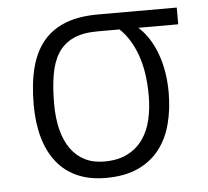

<svg xmlns="http://www.w3.org/2000/svg" viewBox="-44 -558 672 619"><g transform="rotate(-5 292.5 -248.5)"><path d="M549.8 -512.2V-458H420.9Q459 -423.3 479.5 -366.9Q500 -310.5 500 -242.2Q500 -188 487.8 -140.9Q475.6 -93.8 448.7 -59.1Q421.9 -24.4 378.9 -4.6Q335.9 15.1 274.9 15.1Q221.7 15.1 181.9 -2.7Q142.1 -20.5 115.7 -54Q89.4 -87.4 76.2 -134.5Q63 -181.6 63 -240.2Q63 -308.6 76.2 -359.6Q89.4 -410.6 117.7 -444.6Q146 -478.5 189.9 -495.4Q233.9 -512.2 294.9 -512.2ZM288.1 -458Q240.7 -458 210 -443.6Q179.2 -429.2 161.1 -401.4Q143.1 -373.5 136 -332.3Q128.9 -291 128.9 -236.8Q128.9 -190.4 138.2 -153.8Q147.5 -117.2 165.8 -91.3Q184.1 -65.4 211.2 -51.8Q238.3 -38.1 273.9 -38.1Q318.8 -38.1 349.6 -54Q380.4 -69.8 399.4 -96.9Q418.5 -124 426.8 -160.4Q435.1 -196.8 435.1 -237.8Q435.1 -313.5 415.3 -368.9Q395.5 -424.3 359.9 -458Z"/></g></svg>

Font: Clear Sans Light
Style: Regular
Weight: 300
Foundry: Intel Corporation
Version: Version 1.00